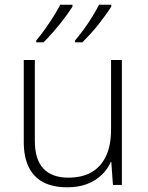

<svg xmlns="http://www.w3.org/2000/svg" viewBox="-20 -786 628 816"><path d="M498 -531V0H460L453 -98H451Q438 -68 413 -43.5Q388 -19 351.5 -4.5Q315 10 266 10Q205 10 164 -11.5Q123 -33 102 -76Q81 -119 81 -183V-531H128V-188Q128 -108 164.5 -69.5Q201 -31 270 -31Q329 -31 369 -54Q409 -77 430.5 -122.5Q452 -168 452 -236V-531ZM453 -758Q443 -742 428.5 -722Q414 -702 397.5 -681Q381 -660 363.5 -641Q346 -622 330 -606H299V-614Q316 -634 335.5 -660.5Q355 -687 372.5 -715.5Q390 -744 401 -766H453ZM288 -758Q278 -742 263.5 -722Q249 -702 232 -681Q215 -660 198 -641Q181 -622 165 -606H134V-614Q151 -634 170 -660.5Q189 -687 207 -715.5Q225 -744 236 -766H288Z"/></svg>

Font: Noto Sans Oriya ExtraLight
Style: Regular
Weight: 250
Version: Version 2.003